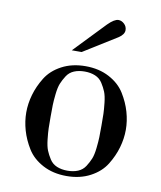

<svg xmlns="http://www.w3.org/2000/svg" viewBox="-84 -805 742 885"><g transform="rotate(10 287.0 -363.0)"><path d="M66 -162Q54 -204 54 -245Q54 -286 66 -328Q78 -370 103 -410.5Q128 -451 176 -476.5Q224 -502 287 -502Q350 -502 398 -476.5Q446 -451 471 -410.5Q496 -370 508 -328Q520 -286 520 -245Q520 -204 508 -162Q496 -120 471 -79.5Q446 -39 398 -13.5Q350 12 287 12Q224 12 176 -13.5Q128 -39 103 -79.5Q78 -120 66 -162ZM168.5 -299.5Q168 -280 168 -245Q168 -210 168.5 -190.5Q169 -171 172.5 -139Q176 -107 183.5 -88.5Q191 -70 203.5 -50.5Q216 -31 237.5 -22Q259 -13 287 -13Q315 -13 336.5 -22Q358 -31 370.5 -50.5Q383 -70 390.5 -88.5Q398 -107 401.5 -139Q405 -171 405.5 -190.5Q406 -210 406 -245Q406 -280 405.5 -299.5Q405 -319 401.5 -351Q398 -383 390.5 -401.5Q383 -420 370.5 -439.5Q358 -459 336.5 -468Q315 -477 287 -477Q259 -477 237.5 -468Q216 -459 203.5 -439.5Q191 -420 183.5 -401.5Q176 -383 172.5 -351Q169 -319 168.5 -299.5ZM257 -563H211L350 -708Q380 -738 399 -738Q414 -738 426.5 -726Q439 -714 439 -697Q439 -677 413 -660Z"/></g></svg>

Font: Justus
Style: Oldstyle
Weight: 500
Version: Version 001.000